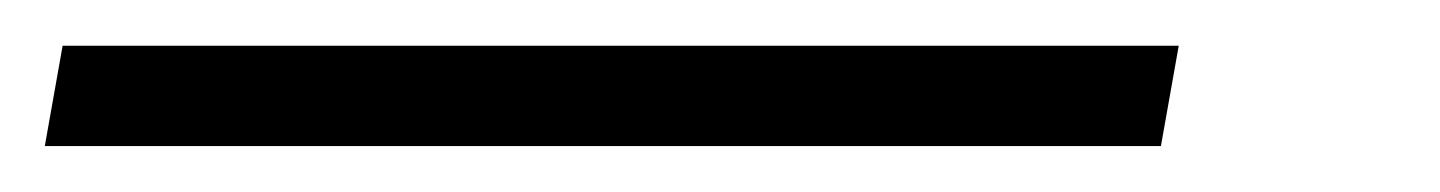

<svg xmlns="http://www.w3.org/2000/svg" viewBox="-24 -20 630 84"><path d="M-4.4 43.9 3.4 0H491.7L483.9 43.9Z"/></svg>

Font: Cascadia Mono ExtraLight
Style: Italic
Weight: 200
Italic angle: -10°
Monospace: yes
Designer: Aaron Bell
Foundry: Saja Typeworks
Version: Version 2404.023; ttfautohint (v1.8.4)